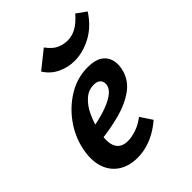

<svg xmlns="http://www.w3.org/2000/svg" viewBox="-190 -747 863 863"><g transform="rotate(-45 242.0 -315.5)"><path d="M178 13Q123 13 85.5 -12.5Q48 -38 34 -84Q20 -130 33 -191Q47 -256 87 -311Q127 -366 184 -400Q241 -434 307 -434Q351 -434 375.5 -418.5Q400 -403 408 -376.5Q416 -350 409 -318Q397 -264 352.5 -231.5Q308 -199 246 -182.5Q184 -166 119 -159L124 -223Q174 -231 214 -244Q254 -257 279.5 -274.5Q305 -292 310 -312Q313 -321 311 -332Q309 -343 299.5 -351Q290 -359 270 -359Q236 -359 210 -335.5Q184 -312 167 -275.5Q150 -239 141 -199Q132 -160 134.5 -131Q137 -102 153.5 -86.5Q170 -71 201 -71Q224 -71 254 -81Q284 -91 312 -113L349 -57Q325 -36 297 -20Q269 -4 239 4.5Q209 13 178 13ZM286 -495Q243 -495 205 -513.5Q167 -532 145 -568L230 -636Q255 -602 280 -592Q305 -582 327 -582Q356 -582 382 -596Q408 -610 438 -644L484 -611Q446 -552 392.5 -523.5Q339 -495 286 -495Z"/></g></svg>

Font: Ysabeau Infant
Style: Bold Italic
Weight: 700
Italic angle: -12°
Designer: Christian Thalmann (Catharsis Fonts)
Version: Version 2.001;gftools[0.9.30]; featfreeze: ss01,ss02,lnum